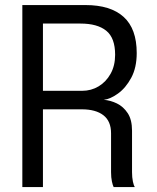

<svg xmlns="http://www.w3.org/2000/svg" viewBox="-20 -758 635 778"><path d="M70.5 0V-737.5H326.5Q428 -737.5 481 -689.5Q534 -641.5 534 -543Q534 -484 511.8 -442.8Q489.5 -401.5 458.2 -379Q427 -356.5 400.5 -353.5Q427.5 -351.5 453.8 -338.8Q480 -326 497.5 -299.5Q515 -273 515 -228.5Q515 -187.5 515 -144.8Q515 -102 515 -60.5Q515 -39 518.5 -22.2Q522 -5.5 526.5 0H440.5Q437 -6.5 433.5 -22.5Q430 -38.5 430 -60.5Q430 -99 430 -139Q430 -179 430 -218Q430 -267 399 -291Q368 -315 311.5 -315H130L154 -347.5V0ZM154 -354.5 130 -390H312.5Q349.5 -390 379.8 -408.2Q410 -426.5 428.2 -459.2Q446.5 -492 446.5 -536Q446.5 -604.5 410.5 -633.5Q374.5 -662.5 306.5 -662.5H128L154 -699.5Z"/></svg>

Font: Epilogue
Style: Regular
Weight: 400
Designer: Tyler Finck
Foundry: Etcetera Type Co
Version: Version 2.112